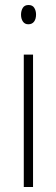

<svg xmlns="http://www.w3.org/2000/svg" viewBox="-20 -747 224 767"><path d="M94 -727Q110 -727 117 -715.5Q124 -704 124 -689Q124 -671 116 -660.5Q108 -650 93 -650Q79 -650 71.5 -661Q64 -672 64 -688Q64 -704 71 -715.5Q78 -727 94 -727ZM112 -529V0H75V-529Z"/></svg>

Font: Noto Sans Gurmukhi ExtraCondensed ExtraLight
Style: Regular
Weight: 200
Width: 2
Designer: Jelle Bosma - Monotype Design Team
Foundry: Monotype Imaging Inc.
Version: Version 2.004; ttfautohint (v1.8.4.7-5d5b)